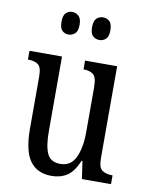

<svg xmlns="http://www.w3.org/2000/svg" viewBox="-85 -807 680 878"><g transform="rotate(10 255.0 -367.5)"><path d="M215 10Q148 10 114.5 -36.5Q81 -83 81 -186V-428Q81 -472 64 -483.5Q47 -495 21 -495H17V-536H168V-188Q168 -120 184 -85.5Q200 -51 245 -51Q294 -51 315.5 -96.5Q337 -142 337 -215V-422Q337 -470 320.5 -482.5Q304 -495 278 -495H275V-536H424V-109Q424 -64 442.5 -52.5Q461 -41 486 -41H490V0H355L343 -82H339Q317 -29 286.5 -9.5Q256 10 215 10ZM323 -640Q305 -640 292.5 -651.5Q280 -663 280 -692Q280 -722 292.5 -733.5Q305 -745 323 -745Q340 -745 352.5 -733.5Q365 -722 365 -692Q365 -663 352.5 -651.5Q340 -640 323 -640ZM179 -640Q162 -640 150 -651.5Q138 -663 138 -692Q138 -722 150 -733.5Q162 -745 179 -745Q196 -745 209 -733.5Q222 -722 222 -692Q222 -663 209 -651.5Q196 -640 179 -640Z"/></g></svg>

Font: Noto Serif Tamil ExtraCondensed
Style: Regular
Weight: 400
Width: 2
Designer: Indian Type Foundry, Tom Grace, and the Monotype Design Team
Foundry: Monotype Imaging Inc.
Version: Version 2.004; ttfautohint (v1.8.4.7-5d5b)